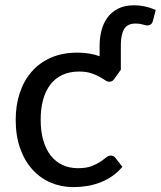

<svg xmlns="http://www.w3.org/2000/svg" viewBox="-20 -720 625 746"><path d="M449.5 -449 424.5 -414Q420.5 -408.5 416.2 -405.5Q412 -402.5 404.5 -402.5Q396.5 -402.5 387.5 -408.8Q378.5 -415 365.5 -422.2Q352.5 -429.5 333.5 -435.8Q314.5 -442 287 -442Q250.5 -442 222.5 -429Q194.5 -416 175.8 -391.5Q157 -367 147.5 -332.5Q138 -298 138 -254.5Q138 -209.5 148.2 -174.5Q158.5 -139.5 177.2 -115.5Q196 -91.5 222.8 -79Q249.5 -66.5 282.5 -66.5Q314.5 -66.5 335 -74.2Q355.5 -82 369 -91Q382.5 -100 391.8 -107.8Q401 -115.5 410.5 -115.5Q422.5 -115.5 428.5 -106.5L455.5 -72Q438 -51 416.5 -36Q395 -21 370.5 -11.5Q346 -2 319.5 2.5Q293 7 265.5 7Q218 7 177 -10.5Q136 -28 105.8 -61.5Q75.5 -95 58.2 -143.8Q41 -192.5 41 -254.5Q41 -311 56.8 -358.8Q72.5 -406.5 103 -441.5Q133.5 -476.5 178.2 -496Q223 -515.5 281 -515.5Q305 -515.5 326.5 -512Q348 -508.5 367 -501.5V-541.5Q367 -572.5 374.2 -601.2Q381.5 -630 397.5 -651.8Q413.5 -673.5 439 -686.5Q464.5 -699.5 501.5 -699.5Q521.5 -699.5 542 -695.2Q562.5 -691 585 -681.5L574.5 -640Q571.5 -628.5 565 -624.8Q558.5 -621 553 -621Q546.5 -621 534.8 -624.8Q523 -628.5 507 -628.5Q474.5 -628.5 462 -606.5Q449.5 -584.5 449.5 -546Z"/></svg>

Font: Lato Medium
Style: Regular
Weight: 500
Designer: Lukasz Dziedzic
Foundry: tyPoland Lukasz Dziedzic
Version: Version 2.006; 2014-01-15